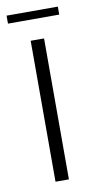

<svg xmlns="http://www.w3.org/2000/svg" viewBox="-83 -629 327 664"><g transform="rotate(-10 80.0 -297.5)"><path d="M57 0V-495H104V0ZM-10 -567V-595H170V-567Z"/></g></svg>

Font: Alumni Sans Thin Light
Style: Regular
Weight: 300
Version: Version 1.018